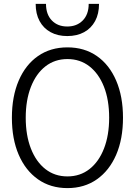

<svg xmlns="http://www.w3.org/2000/svg" viewBox="-20 -953 690 985"><path d="M326 12Q239 12 175 -33Q111 -78 76 -159Q41 -240 41 -349Q41 -458 76 -539.5Q111 -621 175 -665.5Q239 -710 326 -710Q413 -710 477 -665.5Q541 -621 576 -539.5Q611 -458 611 -349Q611 -240 576 -159Q541 -78 477 -33Q413 12 326 12ZM326 -48Q391 -48 439 -85.5Q487 -123 513.5 -191Q540 -259 540 -349Q540 -440 513.5 -507.5Q487 -575 439 -612.5Q391 -650 326 -650Q261 -650 213 -612.5Q165 -575 138.5 -507Q112 -439 112 -349Q112 -259 138.5 -191Q165 -123 213 -85.5Q261 -48 326 -48ZM325 -768Q276 -768 239.5 -788Q203 -808 183 -845Q163 -882 163 -933H216Q216 -879 246 -848Q276 -817 325 -817Q374 -817 404.5 -848Q435 -879 435 -933H488Q488 -882 468 -845Q448 -808 411.5 -788Q375 -768 325 -768Z"/></svg>

Font: Azeret Mono ExtraLight
Style: Regular
Weight: 250
Designer: Martin Vácha
Foundry: Displaay
Version: Version 1.002